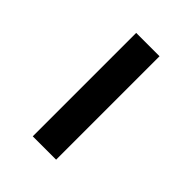

<svg xmlns="http://www.w3.org/2000/svg" viewBox="17 -906 468 468"><g transform="rotate(-45 251.0 -672.0)"><path d="M429 -631H72.5V-711.5H429Z"/></g></svg>

Font: Roberto Sans
Style: Bold
Weight: 700
Designer: Google (font) & Cristiano Sobral (main changes)
Version: Version 1.000;October 12, 2021;FontCreator 14.0.0.2814 64-bi